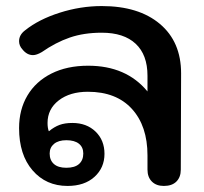

<svg xmlns="http://www.w3.org/2000/svg" viewBox="-20 -604 674 634"><path d="M43 -181Q43 -242 70.5 -288.5Q98 -335 149.5 -361Q201 -387 271 -387Q397 -387 467 -302V-354Q467 -423 428 -459.5Q389 -496 316 -496Q257 -496 210.5 -480Q164 -464 118 -432Q101 -422 89 -422Q69 -422 54 -441Q43 -453 43 -468Q43 -489 63 -504Q108 -540 177 -562Q246 -584 316 -584Q438 -584 508 -525Q578 -466 578 -362L577 -44Q577 -19 562.5 -4.5Q548 10 521 10Q496 10 481.5 -4.5Q467 -19 467 -44V-91Q467 -188 415.5 -244.5Q364 -301 270 -301Q211 -301 174 -272.5Q137 -244 137 -198Q137 -182 141 -171H142Q159 -185 176.5 -191.5Q194 -198 219 -198Q266 -198 295.5 -169.5Q325 -141 325 -96Q325 -50 292 -20Q259 10 203 10Q132 10 87.5 -41.5Q43 -93 43 -181ZM255 -97Q255 -118 240.5 -129.5Q226 -141 199 -141Q173 -141 158.5 -129Q144 -117 144 -97Q144 -75 158 -62.5Q172 -50 199 -50Q227 -50 241 -62.5Q255 -75 255 -97Z"/></svg>

Font: Kodchasan SemiBold
Style: Regular
Weight: 600
Version: Version 1.000; ttfautohint (v1.6)